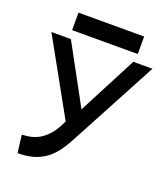

<svg xmlns="http://www.w3.org/2000/svg" viewBox="-144 -696 876 1000"><g transform="rotate(20 294.0 -196.0)"><path d="M118 -594V-497H482V-594ZM58 104 70 202H82C228 199 281 111 330 17L580 -451H474L305 -126L128 -451H20L249 -39C204 64 142 99 72 103Z"/></g></svg>

Font: Charger
Style: ExBd
Weight: 400
Designer: Jasper
Foundry: Cannot Into Space Fonts
Version: Version 0.99